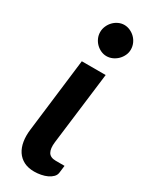

<svg xmlns="http://www.w3.org/2000/svg" viewBox="-197 -785 655 833"><g transform="rotate(30 131.0 -368.5)"><path d="M30 0ZM79 -512.5 34 -143.5C31.3 -121.8 31.5 -101.9 34.5 -83.8C37.5 -65.6 43.4 -49.8 52.2 -36.5C61.1 -23.2 72.7 -12.8 87 -5.5C101.3 1.8 118.7 5.5 139 5.5C150 5.5 161.1 4.4 172.2 2.2C183.4 0.1 193.6 -3.2 202.8 -7.5C211.9 -11.8 219.6 -17.2 225.8 -23.5C231.9 -29.8 235.5 -37.2 236.5 -45.5L241 -82H197.5C178.8 -82 166.2 -87.8 159.5 -99.2C152.8 -110.8 150.8 -127.7 153.5 -150L198.5 -512.5ZM238 -662.5C238 -673.5 235.8 -683.8 231.5 -693.5C227.2 -703.2 221.4 -711.5 214.2 -718.5C207.1 -725.5 198.8 -731.1 189.5 -735.2C180.2 -739.4 170.5 -741.5 160.5 -741.5C150.8 -741.5 141.4 -739.4 132.2 -735.2C123.1 -731.1 115 -725.4 108 -718.2C101 -711.1 95.3 -702.7 91 -693C86.7 -683.3 84.5 -673.2 84.5 -662.5C84.5 -651.8 86.6 -641.8 90.8 -632.5C94.9 -623.2 100.5 -615 107.5 -608C114.5 -601 122.6 -595.4 131.8 -591.2C140.9 -587.1 150.3 -585 160 -585C170 -585 179.7 -587.1 189 -591.2C198.3 -595.4 206.6 -601 213.8 -608C220.9 -615 226.8 -623.2 231.2 -632.5C235.8 -641.8 238 -651.8 238 -662.5Z"/></g></svg>

Font: Lato
Style: Bold Italic
Weight: 700
Italic angle: -7°
Designer: Lukasz Dziedzic
Foundry: tyPoland Lukasz Dziedzic
Version: Version 2.007; 2014-02-27